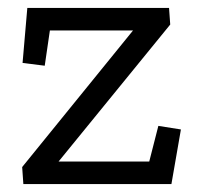

<svg xmlns="http://www.w3.org/2000/svg" viewBox="-20 -465 504 485"><path d="M413 0H39L36 -43L316 -388H106L93 -299L37 -306L49 -445H407L410 -403L128 -57H357L380 -147L437 -138Z"/></svg>

Font: Zilla Slab
Style: Regular
Weight: 400
Designer: Typotheque.com
Foundry: Typotheque type foundry
Version: Version 1.1; 2017; ttfautohint (v1.6)